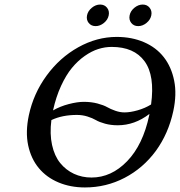

<svg xmlns="http://www.w3.org/2000/svg" viewBox="-20 -822 798 852"><path d="M562.5 -720.2Q551.3 -734.4 555.2 -753.9Q559.1 -773.4 576.4 -787.6Q593.8 -801.8 613.3 -801.8Q632.8 -801.8 644 -787.6Q655.3 -773.4 651.4 -753.9Q647.5 -734.4 630.1 -720.2Q612.8 -706.1 593.3 -706.1Q573.7 -706.1 562.5 -720.2ZM373.5 -720.2Q362.3 -734.4 366.2 -753.9Q370.1 -773.4 387.5 -787.6Q404.8 -801.8 424.3 -801.8Q443.8 -801.8 455.1 -787.6Q466.3 -773.4 462.4 -753.9Q458.5 -734.4 441.2 -720.2Q423.8 -706.1 404.3 -706.1Q384.8 -706.1 373.5 -720.2ZM749 -329.1Q727.5 -229.5 671.9 -152.8Q615.2 -75.7 533.2 -33Q451.2 9.8 356.9 9.8Q292.5 9.8 239.5 -12.5Q186.5 -34.7 152.1 -76.2Q117.7 -117.7 105 -177Q92.3 -236.3 107.9 -310.1Q128.4 -406.7 186.8 -486.6Q245.1 -566.4 327.4 -612.3Q409.7 -658.2 498 -658.2Q564.9 -658.2 619.1 -634.8Q673.3 -611.3 707 -568.1Q740.7 -524.9 752.9 -463.9Q765.1 -403.8 749 -329.1ZM643.1 -316.4Q577.6 -266.1 502.4 -266.1Q471.7 -266.1 446 -273.2Q420.4 -280.3 405.5 -289.1Q390.6 -297.9 368.4 -304.9Q346.2 -312 321.3 -312Q255.9 -312 208 -289.1Q200.2 -228 210.9 -179Q221.7 -129.9 247.1 -98.6Q272.5 -67.4 308.1 -50.8Q343.8 -34.2 386.2 -34.2Q474.1 -34.2 544.2 -106.7Q614.3 -179.2 642.1 -310.1ZM650.4 -358.4Q668 -486.3 621.6 -550Q575.2 -613.8 475.6 -613.8Q445.8 -613.8 416.3 -604.5Q386.7 -595.2 356 -573.7Q325.2 -552.2 299.1 -520.5Q272.9 -488.8 250.7 -440.4Q228.5 -392.1 215.3 -332Q246.6 -350.1 284.9 -360.1Q323.2 -370.1 351.6 -370.1Q384.8 -370.1 412.4 -362.8Q439.9 -355.5 455.3 -346.7Q470.7 -337.9 491.5 -330.6Q512.2 -323.2 532.7 -323.2Q558.1 -323.2 590.8 -332.5Q623.5 -341.8 650.4 -358.4Z"/></svg>

Font: Linux Biolinum G
Style: Italic
Weight: 400
Italic angle: -12°
Designer: Philipp H. Poll
Foundry: Philipp H. Poll
Version: Version 0.5.1